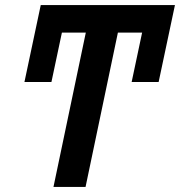

<svg xmlns="http://www.w3.org/2000/svg" viewBox="-20 -734 707 754"><path d="M190 0 317 -606H149L173 -714H636L611 -606H443L316 0ZM76 -412 140 -714H246L182 -412ZM497 -412 561 -714H667L603 -412Z"/></svg>

Font: Noto Sans Display SemiBold
Style: Italic
Weight: 600
Italic angle: -12°
Designer: Monotype Design Team
Foundry: Monotype Imaging Inc.
Version: Version 2.003